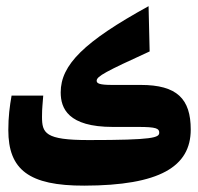

<svg xmlns="http://www.w3.org/2000/svg" viewBox="-20 -582 626 607"><path d="M246.6 4.9C484.9 4.4 583 -55.2 583 -172.4C583 -269.5 539.6 -313.5 424.8 -313.5H334.5C293.9 -313.5 285.6 -318.4 285.6 -326.7C285.6 -340.8 314.5 -356 453.1 -419.4L449.7 -562.5C245.6 -450.2 171.9 -377 171.9 -290C171.9 -239.7 194.8 -180.7 336.9 -180.7H417C474.1 -180.7 483.4 -175.8 483.4 -162.6C483.4 -147 465.8 -139.2 260.3 -139.2C122.1 -139.2 112.8 -161.1 112.8 -213.4C112.8 -243.2 115.2 -253.9 116.7 -279.8H16.6C10.7 -246.6 6.3 -212.9 6.3 -170.9C6.3 -45.9 70.8 5.4 246.6 4.9Z"/></svg>

Font: Cascadia Mono NF
Style: Bold
Weight: 700
Monospace: yes
Designer: Aaron Bell
Foundry: Saja Typeworks
Version: Version 2404.023